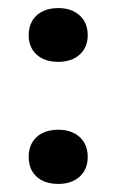

<svg xmlns="http://www.w3.org/2000/svg" viewBox="-20 -449 288 475"><path d="M197 -361.7Q197 -332 177.1 -314Q157.2 -296 124.3 -296Q90 -296 70.5 -314Q51 -332 51 -361.7Q51 -392.8 70.7 -410.9Q90.4 -429 124.4 -429Q157 -429 177 -410.9Q197 -392.8 197 -361.7ZM197 -61Q197 -30 177.1 -12Q157.2 6 124.3 6Q90 6 70.5 -12Q51 -30 51 -61Q51 -92 70.7 -110Q90.4 -128 124.4 -128Q157 -128 177 -110Q197 -92 197 -61Z"/></svg>

Font: Yrsa
Style: Regular
Weight: 400
Designer: Anna Giedrys (Yrsa+Rasa design), David Brezina (Yrsa art-direction, Rasa art-direction, design)
Foundry: Rosetta Type Foundry
Version: Version 2.004